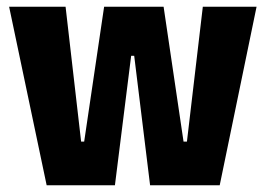

<svg xmlns="http://www.w3.org/2000/svg" viewBox="-20 -548 787 568"><path d="M118 0 7 -528H174L220 -129H229L288 -528H464L523 -129H533L580 -528H739L630 0H424L377 -383H368L320 0Z"/></svg>

Font: Bricolage Grotesque 72pt SemiCondensed ExtraBold
Style: Regular
Weight: 800
Width: 4
Designer: Mathieu Triay
Foundry: Atelier Triay
Version: Version 1.001;gftools[0.9.33.dev8+g029e19f]